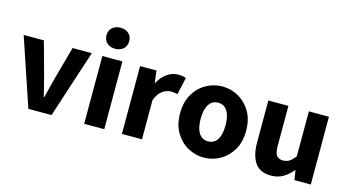

<svg xmlns="http://www.w3.org/2000/svg" viewBox="-80 -1034 2471 1357"><g transform="rotate(15 1155.0 -355.5)"><path d="M179.2 0 12 -496.1H159.7L224.3 -261.9Q233.8 -225.5 243.5 -187.2Q253.2 -148.9 262.7 -109.5H266.7Q276.3 -148.9 286 -187.2Q295.7 -225.5 305.2 -261.9L369.8 -496.1H510.5L348.7 0Z M587.6 0V-496H734.5V0ZM661 -568.7Q624.1 -568.7 601 -589.8Q577.9 -610.9 577.9 -645.9Q577.9 -680.7 601 -701.7Q624.1 -722.7 661 -722.7Q698.1 -722.7 721.1 -701.7Q744.1 -680.7 744.1 -645.9Q744.1 -610.9 721.1 -589.8Q698.1 -568.7 661 -568.7Z M863.7 0V-496.1H983.6L994.2 -409.4H997.9Q1025 -459.2 1062.7 -483.7Q1100.4 -508.1 1138.8 -508.1Q1159.9 -508.1 1173.8 -505.7Q1187.6 -503.3 1198 -498.1L1169.9 -373.3Q1157.6 -376.3 1147 -377.8Q1136.4 -379.3 1120 -379.3Q1091.9 -379.3 1061.3 -359Q1030.6 -338.7 1010.7 -287.5V0Z M1464.5 12Q1401.8 12 1346.7 -18.7Q1291.6 -49.5 1257.2 -107.5Q1222.9 -165.6 1222.9 -247.9Q1222.9 -330.4 1257.2 -388.5Q1291.6 -446.7 1346.7 -477.4Q1401.8 -508.1 1464.5 -508.1Q1527.3 -508.1 1582.3 -477.4Q1637.3 -446.7 1671.8 -388.5Q1706.2 -330.4 1706.2 -247.9Q1706.2 -165.6 1671.8 -107.5Q1637.3 -49.5 1582.3 -18.7Q1527.3 12 1464.5 12ZM1464.5 -106.6Q1494.9 -106.6 1515.3 -123.9Q1535.7 -141.2 1545.6 -173.1Q1555.5 -205 1555.5 -247.9Q1555.5 -290.8 1545.6 -322.8Q1535.7 -354.7 1515.3 -372.1Q1494.9 -389.5 1464.5 -389.5Q1434.1 -389.5 1413.8 -372.1Q1393.5 -354.7 1383.5 -322.8Q1373.5 -290.8 1373.5 -247.9Q1373.5 -205 1383.5 -173.1Q1393.5 -141.2 1413.8 -123.9Q1434.1 -106.6 1464.5 -106.6Z M1956 12Q1875.3 12 1838.7 -41.5Q1802.2 -95 1802.2 -188V-496H1949.1V-207Q1949.1 -153.2 1964 -133.3Q1978.9 -113.3 2010.5 -113.3Q2038 -113.3 2057.8 -126Q2077.5 -138.6 2098.8 -167.9V-496H2245.7V0H2126L2115.3 -68.6H2111.7Q2080.8 -31.8 2043.7 -9.9Q2006.5 12 1956 12Z"/></g></svg>

Font: Source Sans 3 VF
Style: Regular
Weight: 200
Designer: Paul D. Hunt
Foundry: Adobe
Version: Version 3.046;hotconv 1.0.118;makeotfexe 2.5.65603